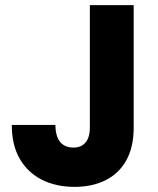

<svg xmlns="http://www.w3.org/2000/svg" viewBox="-20 -722 618 749"><path d="M330.5 -224.1V-701.9H501.5V-224.1Q501.5 -149 473.2 -97.4Q444.8 -45.8 392.7 -19.4Q340.7 7 271.2 7Q199 7 143.8 -20.7Q88.5 -48.4 57.3 -102.1Q26 -155.8 26 -234.7H196Q196.5 -204.6 204.6 -185Q212.8 -165.4 228.6 -155.9Q244.4 -146.3 265.9 -146.3Q286.9 -146.3 301.1 -155.1Q315.3 -163.9 322.9 -181.1Q330.5 -198.3 330.5 -224.1Z"/></svg>

Font: Poppins Variable
Style: Regular
Weight: 100
Designer: Jonny Pinhorn
Foundry: Indian Type Foundry
Version: Version 6.000